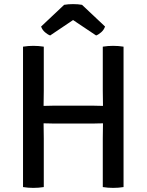

<svg xmlns="http://www.w3.org/2000/svg" viewBox="-20 -910 713 934"><path d="M249.5 -309Q245 -309 233 -309.2Q221 -309.5 209 -309.8Q197 -310 192 -310Q177.5 -310 162.2 -309.5Q147 -309 132.5 -309V-396Q147 -396 162.2 -395.5Q177.5 -395 192 -395Q197 -395 209 -395.2Q221 -395.5 233 -395.8Q245 -396 249.5 -396H424Q428.5 -396 440.5 -395.8Q452.5 -395.5 464.5 -395.2Q476.5 -395 481 -395Q496 -395 511.2 -395.5Q526.5 -396 541 -396V-309Q526.5 -309 511.2 -309.5Q496 -310 481 -310Q476.5 -310 464.5 -309.8Q452.5 -309.5 440.5 -309.2Q428.5 -309 424 -309ZM193 0Q181.5 2 167.8 3Q154 4 142 4Q131 4 117.2 3Q103.5 2 92 0V-683Q103.5 -685 117.2 -686Q131 -687 142 -687Q154 -687 167.8 -686Q181.5 -685 193 -683V-469Q193 -448 192.5 -431.8Q192 -415.5 192 -395V-310Q192 -290 192.5 -273.5Q193 -257 193 -236ZM480 -236Q480 -257 480.5 -273.5Q481 -290 481 -310V-395Q481 -415.5 480.5 -431.8Q480 -448 480 -469V-683Q491.5 -685 505 -686Q518.5 -687 530 -687Q542 -687 556 -686Q570 -685 581 -683V0Q569.5 2 556.2 3Q543 4 530.5 4Q519 4 505.2 3Q491.5 2 480 0ZM379 -886.5 491 -781Q485.5 -764.5 472.2 -753Q459 -741.5 447.5 -737.5L335.5 -812.5L224 -737.5Q212.5 -741.5 199 -753Q185.5 -764.5 180 -781L292 -886.5Q311.5 -890 335.5 -890Q360 -890 379 -886.5Z"/></svg>

Font: Signika Negative
Style: Regular
Weight: 400
Designer: Anna Giedry
Foundry: Anna Giedry
Version: Version 2.001